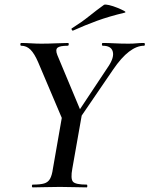

<svg xmlns="http://www.w3.org/2000/svg" viewBox="-20 -811 647 831"><path d="M303 -266 288 -281 450 -525Q475 -563 468 -588Q461 -613 425 -613Q421 -613 421 -619Q421 -625 425 -625Q448 -625 476 -623.5Q504 -622 536 -622Q557 -622 570.5 -623.5Q584 -625 603 -625Q607 -625 607 -619Q607 -613 603 -613Q572 -613 538.5 -587.5Q505 -562 469 -509ZM122 0Q118 0 118 -6Q118 -12 122 -12Q154 -12 171 -17Q188 -22 196.5 -37Q205 -52 209 -81L249 -310L335 -319L293 -81Q285 -38 295.5 -25Q306 -12 355 -12Q358 -12 358 -6Q358 0 355 0Q331 0 302 -1Q273 -2 239 -2Q204 -2 175 -1Q146 0 122 0ZM260 -271 145 -542Q129 -579 112 -596Q95 -613 72 -613Q68 -613 68 -619Q68 -625 72 -625Q91 -625 114.5 -623.5Q138 -622 159 -622Q189 -622 221.5 -623.5Q254 -625 274 -625Q278 -625 277.5 -619Q277 -613 273 -613Q239 -613 229 -604.5Q219 -596 228 -573L335 -317ZM297 -679Q293 -677 290.5 -682.5Q288 -688 292 -689Q332 -714 365 -740.5Q398 -767 430 -790Q435 -793 452 -789Q469 -785 487.5 -777.5Q506 -770 517 -764Q528 -758 519 -756Q452 -740 400 -721Q348 -702 297 -679Z"/></svg>

Font: Cormorant Infant Light SemiBold
Style: Italic
Weight: 600
Italic angle: -10°
Version: Version 4.001